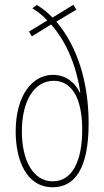

<svg xmlns="http://www.w3.org/2000/svg" viewBox="-20 -778 439 808"><path d="M135 -757 116 -743C136 -731 160 -713 179 -692L102 -645L114 -625L195 -675C263 -599 303 -492 318 -389H315C302 -420 265 -463 203 -463C115 -463 46 -375 46 -225C46 -107 89 10 202 10C295 10 353 -69 353 -259C353 -423 310 -578 217 -687L301 -737L289 -758L201 -704C182 -724 160 -742 135 -757ZM206 -438C279 -438 326 -370 326 -232C326 -102 285 -15 202 -15C118 -15 72 -105 72 -225C72 -353 124 -438 206 -438Z"/></svg>

Font: Noto Sans Devanagari UI ExtraCondensed Thin
Style: Regular
Weight: 100
Width: 2
Designer: Jelle Bosma - Monotype Design Team
Foundry: Monotype Imaging Inc.
Version: Version 2.004